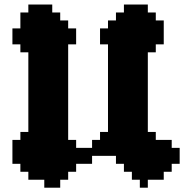

<svg xmlns="http://www.w3.org/2000/svg" viewBox="-20 -806 861 861"><path d="M642.9 -571.4H678.6V-607.1H714.3V-714.3H678.6V-750H642.9V-785.7H535.7V-750H500V-714.3H464.3V-678.6H428.6V-607.1H464.3V-214.3H428.6V-178.6H392.9V-142.9H321.4V-178.6H285.7V-607.1H321.4V-678.6H285.7V-714.3H250V-750H214.3V-785.7H107.1V-750H71.4V-678.6H35.7V-607.1H71.4V-571.4H107.1V-214.3H71.4V-178.6H35.7V-71.4H71.4V-35.7H107.1V0H178.6V35.7H250V0H285.7V-35.7H321.4V-71.4H392.9V-107.1H500V-71.4H535.7V-35.7H571.4V0H607.1V35.7H642.9V0H714.3V-35.7H750V-71.4H785.7V-142.9H750V-178.6H678.6V-214.3H642.9Z"/></svg>

Font: Gossip High Pixel
Style: Regular
Weight: 500
Width: 7
Designer: Deborah Khodanovich
Version: Version 1.001;Glyphs 3.3.1 (3343)